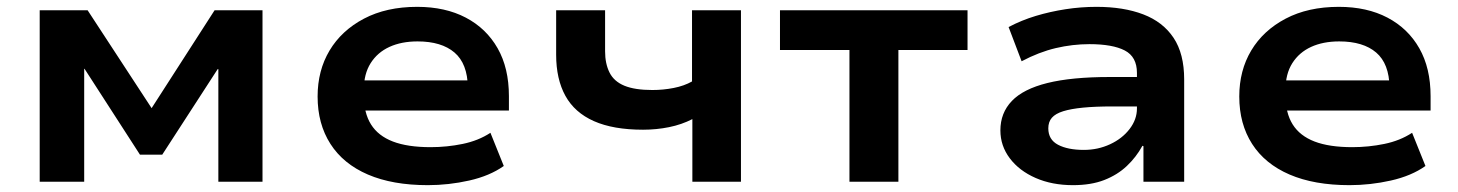

<svg xmlns="http://www.w3.org/2000/svg" viewBox="-20 -531 4261 561"><path d="M96 0V-501H236L423 -215L607 -501H747V0H618V-329H616L454 -79H389L227 -330H226V0Z M1230 10Q1127 10 1055 -21Q983 -52 945.5 -110.5Q908 -169 908 -249Q908 -325 943 -383.5Q978 -442 1043.5 -476.5Q1109 -511 1199 -511Q1281 -511 1341 -479.5Q1401 -448 1434 -390Q1467 -332 1467 -250V-208H1020V-296H1365L1347 -276Q1346 -345 1308 -377.5Q1270 -410 1200 -410Q1153 -410 1118 -394Q1083 -378 1063 -346.5Q1043 -315 1043 -268V-253Q1043 -201 1064 -167.5Q1085 -134 1128 -117.5Q1171 -101 1238 -101Q1286 -101 1332 -110.5Q1378 -120 1413 -143L1452 -46Q1411 -17 1351 -3.5Q1291 10 1230 10Z M2003 0V-183Q1972 -167 1935 -159.5Q1898 -152 1859 -152Q1772 -152 1715.5 -177Q1659 -202 1632 -251Q1605 -300 1605 -371V-501H1748V-381Q1748 -345 1761 -319Q1774 -293 1804.5 -280.5Q1835 -268 1886 -268Q1918 -268 1948.5 -274Q1979 -280 2002 -293V-501H2145V0Z M2462 0V-385H2259V-501H2807V-385H2605V0Z M3115 10Q3054 10 3006 -11Q2958 -32 2930.5 -68.5Q2903 -105 2903 -150Q2903 -201 2936.5 -236Q2970 -271 3040.5 -288.5Q3111 -306 3223 -306H3321V-220H3231Q3180 -220 3144.5 -216.5Q3109 -213 3086.5 -206Q3064 -199 3053.5 -187Q3043 -175 3043 -156Q3043 -123 3071.5 -108Q3100 -93 3147 -93Q3188 -93 3223.5 -109.5Q3259 -126 3280.5 -154Q3302 -182 3302 -214V-318Q3302 -365 3266.5 -383.5Q3231 -402 3163 -402Q3114 -402 3065 -390.5Q3016 -379 2965 -352L2927 -452Q2965 -472 3006.5 -484.5Q3048 -497 3093 -504Q3138 -511 3184 -511Q3263 -511 3320.5 -489Q3378 -467 3409 -420.5Q3440 -374 3440 -299V0H3321V-104L3318 -105Q3300 -72 3272.5 -46Q3245 -20 3206.5 -5Q3168 10 3115 10Z M3923 10Q3820 10 3748 -21Q3676 -52 3638.5 -110.5Q3601 -169 3601 -249Q3601 -325 3636 -383.5Q3671 -442 3736.5 -476.5Q3802 -511 3892 -511Q3974 -511 4034 -479.5Q4094 -448 4127 -390Q4160 -332 4160 -250V-208H3713V-296H4058L4040 -276Q4039 -345 4001 -377.5Q3963 -410 3893 -410Q3846 -410 3811 -394Q3776 -378 3756 -346.5Q3736 -315 3736 -268V-253Q3736 -201 3757 -167.5Q3778 -134 3821 -117.5Q3864 -101 3931 -101Q3979 -101 4025 -110.5Q4071 -120 4106 -143L4145 -46Q4104 -17 4044 -3.5Q3984 10 3923 10Z"/></svg>

Font: Nunito Sans 7pt SemiExpanded
Style: Bold
Weight: 700
Width: 6
Designer: Vernon Adams
Foundry: Vernon Adams
Version: Version 3.101;gftools[0.9.27]